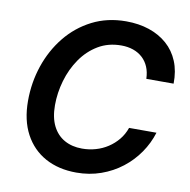

<svg xmlns="http://www.w3.org/2000/svg" viewBox="-82 -818 901 910"><g transform="rotate(10 368.0 -363.5)"><path d="M343.8 9.8Q258.3 9.8 194.3 -25.1Q130.4 -60.1 95 -126.2Q59.6 -192.4 59.6 -285.6Q59.6 -373.5 86.9 -454.6Q114.3 -535.6 165.8 -599.4Q217.3 -663.1 290 -700.2Q362.8 -737.3 453.1 -737.3Q513.7 -737.3 564 -720.5Q614.3 -703.6 650.9 -671.4Q687.5 -639.2 706.8 -592.5Q726.1 -545.9 725.1 -485.4H593.8Q592.8 -517.6 582.3 -542.5Q571.8 -567.4 552.7 -585Q533.7 -602.5 507.6 -611.6Q481.4 -620.6 450.2 -620.6Q387.7 -620.6 339.1 -591.6Q290.5 -562.5 257.1 -514.2Q223.6 -465.8 206.3 -406.5Q189 -347.2 189 -287.6Q189 -228 209.2 -187.7Q229.5 -147.5 265.9 -127.2Q302.2 -106.9 350.6 -106.9Q384.8 -106.9 416.3 -116Q447.8 -125 474.6 -142.6Q501.5 -160.2 522 -185.1Q542.5 -210 553.7 -242.2H685.5Q669.4 -189.9 637.9 -144.3Q606.4 -98.6 561.8 -64Q517.1 -29.3 461.9 -9.8Q406.7 9.8 343.8 9.8Z"/></g></svg>

Font: Inter SemiBold
Style: Italic
Weight: 600
Italic angle: -9.3988°
Designer: Rasmus Andersson
Foundry: rsms
Version: Version 4.001;git-66647c0bb